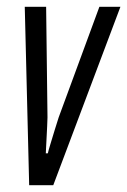

<svg xmlns="http://www.w3.org/2000/svg" viewBox="-20 -546 375 566"><path d="M66 0 53 -526H116L120 -200Q120 -192 119 -173.5Q118 -155 117 -133.5Q116 -112 115 -94H121Q123 -103 129 -122.5Q135 -142 141.5 -163.5Q148 -185 153 -200L273 -526H335L137 0Z"/></svg>

Font: Archivo ExtraCondensed Light
Style: Italic
Weight: 300
Width: 2
Italic angle: -10°
Designer: Hector Gatti
Foundry: Omnibus-Type
Version: Version 2.001